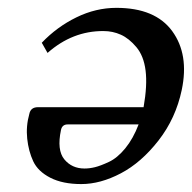

<svg xmlns="http://www.w3.org/2000/svg" viewBox="-20 -459 489 489"><path d="M333 -142.1H152.3Q138.2 -142.1 135.3 -127.9Q124.5 -76.7 143.8 -53.2Q163.1 -29.8 195.3 -29.8Q208 -29.8 221.9 -33.2Q235.8 -36.6 257.3 -46.6Q278.8 -56.6 299.1 -81.3Q319.3 -106 333 -142.1ZM101.1 -324.2 86.4 -350.1Q125 -390.6 174.6 -414.8Q224.1 -439 276.4 -439Q375.5 -439 418.7 -379.6Q461.9 -320.3 442.9 -230Q427.7 -157.7 383.8 -101.3Q339.8 -44.9 287.8 -17.6Q235.8 9.8 187 9.8Q139.6 9.8 108.2 -6.3Q76.7 -22.5 64.7 -48.1Q52.7 -73.7 49.3 -105.7Q45.9 -137.7 54.7 -168.9Q58.1 -186 76.7 -186H345.7Q355.5 -241.7 350.8 -279.1Q346.2 -316.4 327.4 -338.9Q308.6 -361.3 287.8 -370.6Q267.1 -379.9 243.7 -379.9Q164.6 -380.4 101.1 -324.2Z"/></svg>

Font: Linux Biolinum O
Style: Italic
Weight: 400
Italic angle: -12°
Designer: Philipp H. Poll
Foundry: Philipp H. Poll
Version: Version 1.1.3